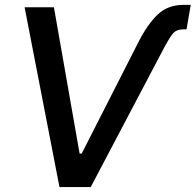

<svg xmlns="http://www.w3.org/2000/svg" viewBox="-20 -757 792 777"><path d="M538.1 -582.5Q576.2 -658.2 617.7 -697.8Q659.2 -737.3 722.7 -737.3H752L734.9 -638.2H721.7Q693.4 -638.2 679.2 -620.6Q665 -603 647 -569.3L347.2 0H220.7L79.6 -727.5H198.2L302.2 -135.3H310.5Z"/></svg>

Font: Inter Tight Medium
Style: Italic
Weight: 500
Italic angle: -9.39999°
Designer: Rasmus Andersson
Foundry: rsms
Version: Version 3.004